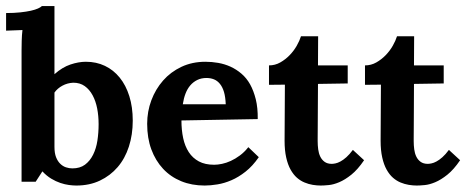

<svg xmlns="http://www.w3.org/2000/svg" viewBox="-22 -585 1501 618"><path d="M47.4 -422.9Q47.4 -436.5 47.9 -454.1Q48.3 -471.7 50.3 -488.3L-2.4 -486.3V-543Q23.4 -543 43.5 -545.2Q63.5 -547.4 77.4 -550.5Q91.3 -553.7 100.1 -557.6Q108.9 -561.5 112.8 -565.4H153.3V-346.2Q178.7 -368.7 204.8 -377.4Q231 -386.2 254.4 -386.2Q288.1 -386.2 315.7 -373Q343.3 -359.9 363.3 -335.2Q383.3 -310.5 394.3 -275.4Q405.3 -240.2 405.3 -196.8Q405.3 -151.4 392.8 -113Q380.4 -74.7 356.7 -47.1Q333 -19.5 299.6 -3.7Q266.1 12.2 223.6 12.2Q213.4 12.2 200.2 10.5Q187 8.8 172.4 3.9Q157.7 -1 142.8 -10Q127.9 -19 114.7 -33.2H114.3L92.8 0H47.4ZM213.9 -318.8Q194.8 -317.9 179 -309.3Q163.1 -300.8 153.3 -287.1V-112.3Q153.3 -92.3 158.4 -79.1Q163.6 -65.9 171.9 -57.9Q180.2 -49.8 190.4 -46.4Q200.7 -43 210.9 -43Q235.4 -43 251.5 -54.9Q267.6 -66.9 277.6 -86.9Q287.6 -106.9 291.5 -132.3Q295.4 -157.7 295.4 -185.5Q295.4 -211.9 290.8 -235.8Q286.1 -259.8 276.1 -278.3Q266.1 -296.9 250.7 -307.9Q235.4 -318.8 213.9 -318.8Z M642.6 -334Q626 -334 613 -327.6Q600.1 -321.3 590.6 -310.3Q581.1 -299.3 575.2 -283.9Q569.3 -268.6 566.4 -249.5H704.6Q703.6 -272.9 699 -288.8Q694.3 -304.7 686 -314.9Q677.7 -325.2 666.7 -329.6Q655.8 -334 642.6 -334ZM807.6 -201.7 562 -197.3Q562 -166.5 567.6 -140.4Q573.2 -114.3 585.7 -95.2Q598.1 -76.2 618.2 -65.4Q638.2 -54.7 667.5 -54.7Q678.7 -54.7 692.6 -57.6Q706.5 -60.5 720.9 -67.1Q735.4 -73.7 750 -84.5Q764.6 -95.2 777.3 -111.3L811 -79.1Q791 -50.3 768.3 -32.5Q745.6 -14.6 722.9 -4.9Q700.2 4.9 678 8.5Q655.8 12.2 636.7 12.2Q595.2 12.2 561.3 -1.7Q527.3 -15.6 502.9 -41.7Q478.5 -67.9 465.1 -104.2Q451.7 -140.6 451.7 -186.5Q451.7 -226.1 465.1 -262Q478.5 -297.9 502.9 -325.7Q527.3 -353.5 562 -369.9Q596.7 -386.2 639.2 -386.2Q659.7 -386.2 680.4 -382.6Q701.2 -378.9 720 -370.4Q738.8 -361.8 755.1 -347.9Q771.5 -334 783 -313.5Q794.4 -293 801.3 -265.4Q808.1 -237.8 807.6 -201.7Z M843.8 -374.5Q863.3 -374.5 880.1 -384Q897 -393.6 910.4 -407.5Q923.8 -421.4 933.1 -437.7Q942.4 -454.1 946.8 -468.3H1002L1001.5 -374.5H1097.2V-316.4L1001.5 -314.9Q1001 -261.7 1001 -226.8Q1001 -191.9 1000.7 -170.9Q1000.5 -149.9 1000.5 -140.9Q1000.5 -131.8 1000.5 -130.4Q1000.5 -117.2 1002.2 -104.2Q1003.9 -91.3 1008.8 -81.1Q1013.7 -70.8 1022.7 -64.2Q1031.7 -57.6 1045.9 -57.6Q1050.8 -57.6 1057.9 -59.1Q1064.9 -60.5 1073.7 -65.2Q1082.5 -69.8 1092.8 -78.9Q1103 -87.9 1113.8 -102.5L1149.9 -69.3Q1129.4 -39.1 1108.9 -22.7Q1088.4 -6.3 1069.8 1.5Q1051.3 9.3 1035.9 10.7Q1020.5 12.2 1010.3 12.2Q998 12.2 984.6 10Q971.2 7.8 958.3 2.4Q945.3 -2.9 933.8 -12.9Q922.4 -22.9 913.3 -39.1Q904.3 -55.2 899.2 -78.1Q894 -101.1 894 -131.8L895 -312.5L843.8 -312Z M1152.8 -374.5Q1172.4 -374.5 1189.2 -384Q1206.1 -393.6 1219.5 -407.5Q1232.9 -421.4 1242.2 -437.7Q1251.5 -454.1 1255.9 -468.3H1311L1310.5 -374.5H1406.2V-316.4L1310.5 -314.9Q1310.1 -261.7 1310.1 -226.8Q1310.1 -191.9 1309.8 -170.9Q1309.6 -149.9 1309.6 -140.9Q1309.6 -131.8 1309.6 -130.4Q1309.6 -117.2 1311.3 -104.2Q1313 -91.3 1317.9 -81.1Q1322.8 -70.8 1331.8 -64.2Q1340.8 -57.6 1355 -57.6Q1359.9 -57.6 1366.9 -59.1Q1374 -60.5 1382.8 -65.2Q1391.6 -69.8 1401.9 -78.9Q1412.1 -87.9 1422.9 -102.5L1459 -69.3Q1438.5 -39.1 1418 -22.7Q1397.5 -6.3 1378.9 1.5Q1360.4 9.3 1345 10.7Q1329.6 12.2 1319.3 12.2Q1307.1 12.2 1293.7 10Q1280.3 7.8 1267.3 2.4Q1254.4 -2.9 1242.9 -12.9Q1231.4 -22.9 1222.4 -39.1Q1213.4 -55.2 1208.3 -78.1Q1203.1 -101.1 1203.1 -131.8L1204.1 -312.5L1152.8 -312Z"/></svg>

Font: Parastoo Print
Style: Print-Bold
Weight: 700
Foundry: Saber Rastikerdar (saber.rastikerdar@gmail.com)
Version: Version 1.0.0-alpha3